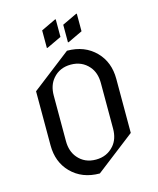

<svg xmlns="http://www.w3.org/2000/svg" viewBox="-139 -1057 967 1173"><g transform="rotate(-15 344.0 -470.5)"><path d="M344.2 -68.4Q414.1 -68.4 458 -118.7Q493.2 -159.2 493.2 -224.6V-512.7Q493.2 -578.1 458 -618.7Q414.6 -668.9 344.2 -668.9Q273.4 -668.9 230.5 -618.7Q195.3 -578.1 195.3 -512.7V-224.6Q195.3 -160.2 230.5 -118.7Q272.9 -68.4 344.2 -68.4ZM344.2 19.5Q232.9 19.5 163.6 -51.3Q97.7 -118.7 97.7 -224.6V-566.4L344.2 -756.8Q455.6 -756.8 524.9 -686Q590.8 -618.7 590.8 -512.7V-170.9ZM456.1 -960H460.9V-848.6L368.2 -804.7H363.3V-916ZM322.8 -960H327.6V-848.6L234.9 -804.7H230V-916Z"/></g></svg>

Font: Nova Cut
Style: Book
Weight: 400
Version: Version 2.000